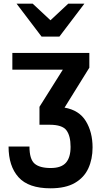

<svg xmlns="http://www.w3.org/2000/svg" viewBox="-20 -811 576 1040"><path d="M253.4 209Q134.3 209 80.3 148.9Q26.4 88.9 26.4 -17.1H139.6Q139.6 50.8 167 75Q194.3 99.1 254.9 99.1Q311.5 99.1 336.9 70.6Q362.3 42 362.3 -15.6Q362.3 -75.2 339.8 -105.2Q317.4 -135.3 248.5 -135.3H193.8V-232.4L320.3 -433.6H46.9V-524.4H463.9V-444.3L329.6 -228Q408.7 -214.4 445.1 -154.8Q481.4 -95.2 481.4 -12.2Q481.4 50.8 458.5 100.8Q435.5 150.9 385.5 179.9Q335.4 209 253.4 209ZM205.1 -612.8 69.8 -791H157.2L253.4 -701.2L349.6 -791H437L301.8 -612.8Z"/></svg>

Font: Monda
Style: Bold
Weight: 700
Designer: Vernon Adams
Foundry: Vernon Adams
Version: Version 2.100; ttfautohint (v1.8.3)